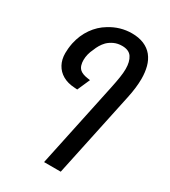

<svg xmlns="http://www.w3.org/2000/svg" viewBox="-211 -743 962 1087"><g transform="rotate(30 270.0 -200.0)"><path d="M256.8 240.2 375 -317.4Q383.8 -358.9 388.7 -391.1Q393.6 -423.3 393.6 -446.8Q393.6 -494.6 375 -522.7Q356.4 -550.8 311.5 -550.8Q282.7 -550.8 259.8 -540.3Q236.8 -529.8 220.2 -513.7Q206.5 -499.5 196.8 -483.2Q187 -466.8 180.2 -448.7Q170.9 -430.2 166 -410.6Q161.1 -391.1 161.1 -372.1Q161.1 -353.5 165.8 -338.6Q170.4 -323.7 181.6 -313.5Q189.9 -306.2 202.9 -301.3Q215.8 -296.4 233.9 -293.9L250 -291.5L213.9 -209.5L194.8 -210.9Q149.9 -213.4 118.2 -231.7Q86.4 -250 69.3 -281.5Q52.2 -313 52.2 -354.5Q52.2 -368.2 53.7 -384.3Q55.2 -400.4 59.1 -420.9Q71.8 -480 103.8 -525.6Q135.7 -571.3 181.6 -598.6Q214.4 -619.1 250.2 -629.6Q286.1 -640.1 324.2 -640.1Q369.1 -640.1 402.8 -626Q436.5 -611.8 458.5 -585Q480.5 -557.1 489.7 -521.2Q499 -485.4 499 -443.8Q499 -386.2 483.4 -314L365.7 240.2Z"/></g></svg>

Font: Open Sans SemiCondensed SemiBold
Style: Italic
Weight: 600
Width: 4
Italic angle: -12°
Designer: Monotype Design Team
Foundry: Monotype Imaging Inc.
Version: Version 3.000